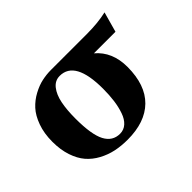

<svg xmlns="http://www.w3.org/2000/svg" viewBox="-105 -712 931 931"><g transform="rotate(-45 360.5 -246.0)"><path d="M212.9 -238.8Q212.9 -129.4 238 -81.8Q263.2 -34.2 314 -34.2Q340.3 -34.2 359.6 -51.5Q378.9 -68.8 389.6 -99.9Q400.4 -130.9 405.3 -167.2Q410.2 -203.6 410.2 -247.1Q410.2 -439.9 305.2 -439.9Q272.9 -439.9 251.7 -413.1Q230.5 -386.2 221.7 -342.5Q212.9 -298.8 212.9 -238.8ZM54.2 -238.8Q54.2 -296.4 70.6 -341.6Q86.9 -386.7 112.1 -414.1Q137.2 -441.4 170.4 -459.2Q203.6 -477.1 234.4 -483.6Q265.1 -490.2 295.9 -490.2H542Q619.1 -490.2 676.8 -503.9L647.9 -399.9H500Q568.8 -341.8 568.8 -237.8Q568.4 -114.3 503.9 -51Q439.5 12.2 319.8 12.2Q276.4 12.2 238.5 4.2Q200.7 -3.9 166.3 -22.5Q131.8 -41 107.4 -69.3Q83 -97.7 68.6 -140.9Q54.2 -184.1 54.2 -238.8Z"/></g></svg>

Font: Linguistics Pro
Style: Bold
Weight: 700
Designer: Stefan Peev, Context Ltd
Foundry: Stefan Peev, Context Ltd
Version: Version 001.000